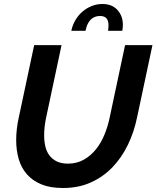

<svg xmlns="http://www.w3.org/2000/svg" viewBox="-20 -936 783 961"><path d="M337 -782Q343 -811 357.5 -835.5Q372 -860 393 -878Q414 -896 439.5 -906Q465 -916 492 -916Q541 -916 568 -886Q595 -856 595 -812Q595 -797 592 -782H521Q522 -790 522.5 -797Q523 -804 523 -810Q523 -856 481 -856Q423 -856 408 -782ZM295 5Q231 5 186.5 -13.5Q142 -32 114 -64.5Q86 -97 73.5 -140.5Q61 -184 61 -235Q61 -290 74 -348L151 -710H288L211 -348Q206 -325 203.5 -302.5Q201 -280 201 -259Q201 -229 207 -203Q213 -177 227.5 -158Q242 -139 264.5 -128Q287 -117 320 -117Q365 -117 400 -137Q435 -157 460.5 -189Q486 -221 503 -262.5Q520 -304 529 -348L606 -710H743L666 -348Q651 -275 620 -211Q589 -147 543 -99Q497 -51 435 -23Q373 5 295 5Z"/></svg>

Font: PTCRaleway
Style: Bold Italic
Weight: 700
Italic angle: -12°
Designer: Matt McInerney, Pablo Impallari, Rodrigo Fuenzalida
Foundry: Matt McInerney, Pablo Impallari, Rodrigo Fuenzalida
Version: Version 3.000g; ttfautohint (v1.5) -l 8 -r 28 -G 28 -x 14 -D